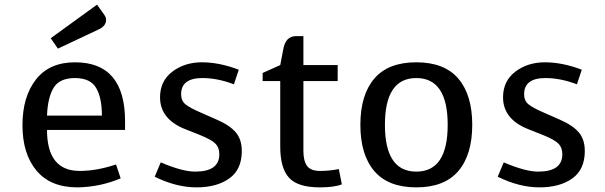

<svg xmlns="http://www.w3.org/2000/svg" viewBox="-20 -797 2612 829"><path d="M438 -711Q438 -684 404 -669L230 -587L199 -632L399 -777L431 -732Q438 -722 438 -711ZM304 -528Q520 -528 520 -273V-236H183Q183 -59 324 -59Q398 -59 481 -87L501 -27Q414 10 317 12Q315 12 314 12Q198 12 137.5 -60.5Q77 -133 77 -256Q77 -379 135 -453.5Q193 -528 304 -528ZM183 -298H420Q420 -375 395 -417.5Q370 -460 303.5 -460Q237 -460 211.5 -418Q186 -376 183 -298Z M1024 -145Q1024 -65 970 -26.5Q916 12 828.5 12Q741 12 648 -34L674 -96Q767 -56 823 -56Q927 -56 927 -131Q927 -159 911 -176Q895 -193 846 -213L783 -238Q671 -281 671 -377Q671 -447 724 -487.5Q777 -528 852 -528Q927 -528 1011 -496L990 -433Q919 -460 854 -460Q762 -460 762 -390Q762 -362 781 -346.5Q800 -331 849 -310L917 -280Q972 -256 998 -225.5Q1024 -195 1024 -145Z M1258 -641H1290V-516H1438V-447H1290V-145Q1290 -103 1305.5 -81Q1321 -59 1362 -59Q1403 -59 1443 -67L1456 -1Q1423 12 1361 12Q1266 12 1228 -29.5Q1190 -71 1190 -164V-447H1114V-482L1190 -516L1203 -584Q1213 -641 1258 -641Z M1959 -457.5Q2019 -387 2019 -258Q2019 -129 1959 -58.5Q1899 12 1777.5 12Q1656 12 1596 -58.5Q1536 -129 1536 -258Q1536 -387 1596 -457.5Q1656 -528 1777.5 -528Q1899 -528 1959 -457.5ZM1777.5 -460Q1642 -460 1642 -258Q1642 -56 1777.5 -56Q1913 -56 1913 -258Q1913 -460 1777.5 -460Z M2505 -145Q2505 -65 2451 -26.5Q2397 12 2309.5 12Q2222 12 2129 -34L2155 -96Q2248 -56 2304 -56Q2408 -56 2408 -131Q2408 -159 2392 -176Q2376 -193 2327 -213L2264 -238Q2152 -281 2152 -377Q2152 -447 2205 -487.5Q2258 -528 2333 -528Q2408 -528 2492 -496L2471 -433Q2400 -460 2335 -460Q2243 -460 2243 -390Q2243 -362 2262 -346.5Q2281 -331 2330 -310L2398 -280Q2453 -256 2479 -225.5Q2505 -195 2505 -145Z"/></svg>

Font: Voces
Style: Regular
Weight: 400
Designer: Ana Paula Megda, Pablo Ugerman
Foundry: Ana Paula Megda, Pablo Ugerman
Version: Version 1.003